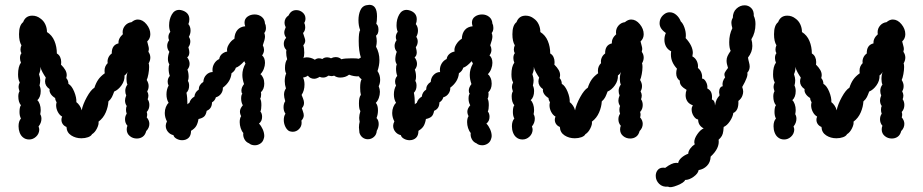

<svg xmlns="http://www.w3.org/2000/svg" viewBox="-20 -580 3833 797"><path d="M604 -341Q604 -329 597 -317Q599 -313 599 -302Q599 -289 596 -272.5Q593 -256 589 -248Q597 -235 597 -223Q597 -210 591 -201Q596 -191 596 -184Q596 -176 593 -168Q600 -158 600 -144Q600 -127 589 -115Q591 -111 591 -104Q591 -97 589 -93Q600 -80 600 -66Q600 -49 587 -36Q583 -20 572.5 -12.5Q562 -5 548 -5Q531 -5 518.5 -15.5Q506 -26 506 -43Q506 -51 509 -58Q499 -69 499 -85Q499 -98 506 -108Q503 -116 503 -124Q503 -134 506 -140Q499 -150 499 -163Q499 -172 504 -184Q500 -192 500 -203Q500 -217 509 -229Q505 -238 505 -252Q505 -269 510 -282Q505 -272 497 -267Q498 -245 484.5 -226Q471 -207 454 -200Q449 -186 444.5 -177Q440 -168 430 -159Q429 -137 419 -113.5Q409 -90 389 -75Q391 -64 382.5 -47Q374 -30 362 -23Q358 -15 345.5 -10.5Q333 -6 318 -6Q294 -6 275.5 -18Q257 -30 256 -53Q246 -57 240.5 -65Q235 -73 235 -83Q235 -90 238 -96Q227 -102 220 -115.5Q213 -129 213 -143Q213 -149 215 -155Q209 -165 209 -173Q196 -181 190 -191Q184 -201 186 -210Q167 -223 167 -242Q167 -249 170 -258Q163 -268 156 -281Q149 -294 148 -303V-298Q148 -286 142 -272Q147 -257 147 -247Q147 -237 144 -225Q149 -215 149 -202Q149 -177 135 -164Q141 -159 145 -147.5Q149 -136 149 -123Q149 -116 147 -106Q152 -98 152 -87Q152 -70 140 -55Q143 -48 143 -41Q142 -24 129.5 -12.5Q117 -1 101 -1Q85 -1 74 -11Q66 -18 61.5 -30Q57 -42 57 -56Q57 -77 67 -88Q61 -99 61 -115Q61 -136 67 -143Q56 -156 56 -180Q56 -193 61 -201Q57 -213 57 -219Q57 -228 62 -238Q55 -249 55 -271Q55 -304 67 -320Q63 -329 63 -339Q63 -352 69 -359Q65 -366 65 -374Q65 -383 69 -392Q59 -408 59 -438Q59 -475 76 -488Q86 -515 114 -515Q133 -515 148 -503Q161 -494 168 -479Q175 -464 175 -447Q196 -434 206 -410Q216 -386 216 -358Q225 -353 229.5 -343.5Q234 -334 234 -323Q234 -315 233 -312Q245 -300 251 -289.5Q257 -279 257 -268Q257 -264 255 -256Q264 -246 264 -232Q278 -224 288 -199.5Q298 -175 297 -156Q304 -151 310.5 -141.5Q317 -132 319 -122Q324 -147 340.5 -177Q357 -207 372 -216Q378 -235 387.5 -249Q397 -263 415 -276Q414 -280 414 -287Q414 -305 427 -318Q425 -329 429.5 -340Q434 -351 444 -358Q443 -393 472 -400Q470 -420 490 -438Q489 -441 489 -446Q489 -462 499.5 -474Q510 -486 526 -488Q539 -499 552 -499Q572 -499 588 -479.5Q604 -460 604 -438Q604 -420 591 -408Q592 -402 595 -392.5Q598 -383 598 -376Q598 -373 596 -365Q604 -354 604 -341Z M736 2Q724 2 713 -4Q702 -10 700 -19Q686 -22 677 -33Q668 -44 668 -58Q668 -66 673 -76Q664 -93 664 -111Q664 -124 668.5 -135.5Q673 -147 680 -153Q671 -168 671 -188Q671 -209 680 -225Q676 -232 676 -241Q676 -255 685 -265Q680 -278 680 -295Q680 -306 683 -313Q677 -322 677 -335Q677 -349 683 -365Q674 -376 674 -390Q674 -402 682 -413Q679 -419 679 -426Q679 -438 687 -448Q682 -460 682 -475Q682 -500 693 -519.5Q704 -539 724 -539Q730 -539 739 -536Q766 -526 766 -500Q766 -489 762 -480Q771 -469 771 -453Q771 -440 764 -427Q770 -418 770 -408Q770 -395 762 -384Q766 -370 766 -363Q766 -348 757 -342Q767 -329 767 -315Q767 -302 758 -291Q763 -278 763 -261Q763 -252 760 -244Q765 -237 765 -224Q765 -206 754 -195Q758 -176 758 -147Q763 -152 766 -153Q771 -170 787 -179Q789 -198 805 -208Q805 -228 824 -240Q825 -258 836.5 -269.5Q848 -281 863 -281Q862 -284 862 -290Q862 -304 869.5 -316.5Q877 -329 890 -335Q892 -348 901.5 -356Q911 -364 923 -366Q920 -380 930 -396Q940 -412 953 -419Q954 -442 965.5 -455.5Q977 -469 998 -471Q995 -479 995 -486Q995 -502 1007.5 -511Q1020 -520 1037 -520Q1054 -520 1066.5 -510Q1079 -500 1080 -482Q1084 -475 1084 -464Q1084 -451 1077 -443Q1080 -436 1080 -428Q1080 -417 1071 -392Q1076 -382 1076 -373Q1076 -361 1068 -350Q1080 -340 1080 -319Q1080 -307 1075 -294Q1070 -281 1061 -272Q1068 -267 1072.5 -256.5Q1077 -246 1077 -233Q1077 -210 1063 -197Q1064 -194 1064 -188Q1064 -177 1060 -170Q1065 -163 1065 -143Q1065 -126 1061 -117Q1068 -109 1068 -95Q1068 -77 1055 -67Q1064 -58 1070.5 -43.5Q1077 -29 1077 -15Q1077 -9 1073 1Q1069 11 1059 17Q1049 23 1038 23Q1023 23 1014 15Q1001 10 994.5 -2.5Q988 -15 990 -28Q983 -36 979 -48.5Q975 -61 975 -73Q975 -89 981 -98Q976 -107 976 -117Q976 -129 988 -143Q981 -155 981 -171Q981 -186 986 -191Q982 -195 982 -204Q982 -217 993 -231Q986 -251 986 -269Q986 -293 999 -316L994 -326Q973 -303 959 -299Q955 -285 941 -276Q938 -241 905 -216Q906 -203 898 -191.5Q890 -180 876 -176Q873 -163 860 -155Q860 -129 838 -120Q835 -103 827 -96Q819 -89 804 -86Q801 -68 794.5 -57Q788 -46 773 -37Q773 -17 762.5 -7.5Q752 2 736 2Z M1157 -135Q1157 -150 1164 -160Q1159 -177 1159 -187Q1159 -202 1167 -213Q1162 -228 1162 -243Q1162 -262 1168 -275Q1163 -283 1163 -298Q1163 -322 1172 -334Q1168 -348 1168 -362Q1168 -369 1169 -372Q1158 -383 1158 -398Q1158 -413 1168 -423Q1160 -434 1160 -445Q1160 -453 1166 -467Q1161 -477 1161 -485Q1161 -505 1178 -516Q1188 -538 1210 -538Q1225 -538 1236.5 -528Q1248 -518 1248 -503Q1248 -493 1243 -485Q1247 -477 1247 -467Q1247 -452 1238 -443Q1240 -435 1243.5 -426Q1247 -417 1247 -411Q1247 -401 1239 -392Q1243 -380 1243 -361Q1243 -346 1239 -338Q1243 -342 1253 -342Q1271 -342 1287 -332Q1295 -338 1304 -338Q1311 -338 1318 -335Q1326 -342 1338 -342Q1347 -342 1354 -338Q1364 -343 1373 -343Q1388 -343 1397 -334Q1409 -338 1441 -338Q1462 -338 1470 -336Q1474 -340 1478 -341Q1469 -368 1469 -410Q1469 -446 1475 -455Q1468 -473 1468 -496Q1468 -519 1475.5 -536.5Q1483 -554 1499 -558Q1509 -560 1513 -560Q1545 -560 1545 -512Q1545 -493 1542 -481Q1551 -474 1551 -457Q1551 -439 1541 -432Q1544 -420 1544 -409Q1544 -398 1541 -386Q1555 -361 1555 -330Q1555 -309 1547 -285Q1558 -269 1558 -249Q1558 -234 1552 -222Q1557 -210 1557 -199Q1557 -186 1552.5 -173.5Q1548 -161 1540 -153Q1549 -143 1549 -122Q1549 -105 1543 -90Q1552 -81 1552 -65Q1552 -51 1544 -37Q1543 -21 1532 -11.5Q1521 -2 1507 -2Q1495 -2 1485.5 -9Q1476 -16 1472 -29Q1470 -45 1470 -51Q1470 -63 1473 -75Q1471 -85 1471 -91Q1471 -102 1476 -119Q1470 -127 1470 -151Q1470 -177 1478 -186Q1475 -198 1475 -216Q1475 -241 1481 -251Q1473 -256 1470 -263Q1449 -262 1429 -270Q1414 -258 1392 -258Q1378 -258 1367 -266Q1361 -264 1356 -264Q1353 -264 1343 -266Q1333 -258 1321 -258Q1313 -258 1307 -261Q1294 -253 1284 -253Q1276 -253 1269 -256.5Q1262 -260 1258 -266Q1250 -260 1238 -258Q1244 -246 1244 -229Q1244 -204 1232 -186Q1234 -181 1238 -171Q1242 -161 1242 -153Q1242 -140 1233 -131Q1234 -127 1237.5 -117.5Q1241 -108 1241 -101Q1241 -90 1231 -79Q1232 -76 1232 -70Q1232 -55 1221 -44Q1210 -33 1195 -33Q1188 -33 1180 -36Q1170 -42 1164 -55Q1158 -68 1158 -82Q1158 -98 1165 -108Q1157 -119 1157 -135Z M1680 2Q1668 2 1657 -4Q1646 -10 1644 -19Q1630 -22 1621 -33Q1612 -44 1612 -58Q1612 -66 1617 -76Q1608 -93 1608 -111Q1608 -124 1612.5 -135.5Q1617 -147 1624 -153Q1615 -168 1615 -188Q1615 -209 1624 -225Q1620 -232 1620 -241Q1620 -255 1629 -265Q1624 -278 1624 -295Q1624 -306 1627 -313Q1621 -322 1621 -335Q1621 -349 1627 -365Q1618 -376 1618 -390Q1618 -402 1626 -413Q1623 -419 1623 -426Q1623 -438 1631 -448Q1626 -460 1626 -475Q1626 -500 1637 -519.5Q1648 -539 1668 -539Q1674 -539 1683 -536Q1710 -526 1710 -500Q1710 -489 1706 -480Q1715 -469 1715 -453Q1715 -440 1708 -427Q1714 -418 1714 -408Q1714 -395 1706 -384Q1710 -370 1710 -363Q1710 -348 1701 -342Q1711 -329 1711 -315Q1711 -302 1702 -291Q1707 -278 1707 -261Q1707 -252 1704 -244Q1709 -237 1709 -224Q1709 -206 1698 -195Q1702 -176 1702 -147Q1707 -152 1710 -153Q1715 -170 1731 -179Q1733 -198 1749 -208Q1749 -228 1768 -240Q1769 -258 1780.5 -269.5Q1792 -281 1807 -281Q1806 -284 1806 -290Q1806 -304 1813.5 -316.5Q1821 -329 1834 -335Q1836 -348 1845.5 -356Q1855 -364 1867 -366Q1864 -380 1874 -396Q1884 -412 1897 -419Q1898 -442 1909.5 -455.5Q1921 -469 1942 -471Q1939 -479 1939 -486Q1939 -502 1951.5 -511Q1964 -520 1981 -520Q1998 -520 2010.5 -510Q2023 -500 2024 -482Q2028 -475 2028 -464Q2028 -451 2021 -443Q2024 -436 2024 -428Q2024 -417 2015 -392Q2020 -382 2020 -373Q2020 -361 2012 -350Q2024 -340 2024 -319Q2024 -307 2019 -294Q2014 -281 2005 -272Q2012 -267 2016.5 -256.5Q2021 -246 2021 -233Q2021 -210 2007 -197Q2008 -194 2008 -188Q2008 -177 2004 -170Q2009 -163 2009 -143Q2009 -126 2005 -117Q2012 -109 2012 -95Q2012 -77 1999 -67Q2008 -58 2014.5 -43.5Q2021 -29 2021 -15Q2021 -9 2017 1Q2013 11 2003 17Q1993 23 1982 23Q1967 23 1958 15Q1945 10 1938.5 -2.5Q1932 -15 1934 -28Q1927 -36 1923 -48.5Q1919 -61 1919 -73Q1919 -89 1925 -98Q1920 -107 1920 -117Q1920 -129 1932 -143Q1925 -155 1925 -171Q1925 -186 1930 -191Q1926 -195 1926 -204Q1926 -217 1937 -231Q1930 -251 1930 -269Q1930 -293 1943 -316L1938 -326Q1917 -303 1903 -299Q1899 -285 1885 -276Q1882 -241 1849 -216Q1850 -203 1842 -191.5Q1834 -180 1820 -176Q1817 -163 1804 -155Q1804 -129 1782 -120Q1779 -103 1771 -96Q1763 -89 1748 -86Q1745 -68 1738.5 -57Q1732 -46 1717 -37Q1717 -17 1706.5 -7.5Q1696 2 1680 2Z M2652 -341Q2652 -329 2645 -317Q2647 -313 2647 -302Q2647 -289 2644 -272.5Q2641 -256 2637 -248Q2645 -235 2645 -223Q2645 -210 2639 -201Q2644 -191 2644 -184Q2644 -176 2641 -168Q2648 -158 2648 -144Q2648 -127 2637 -115Q2639 -111 2639 -104Q2639 -97 2637 -93Q2648 -80 2648 -66Q2648 -49 2635 -36Q2631 -20 2620.5 -12.5Q2610 -5 2596 -5Q2579 -5 2566.5 -15.5Q2554 -26 2554 -43Q2554 -51 2557 -58Q2547 -69 2547 -85Q2547 -98 2554 -108Q2551 -116 2551 -124Q2551 -134 2554 -140Q2547 -150 2547 -163Q2547 -172 2552 -184Q2548 -192 2548 -203Q2548 -217 2557 -229Q2553 -238 2553 -252Q2553 -269 2558 -282Q2553 -272 2545 -267Q2546 -245 2532.5 -226Q2519 -207 2502 -200Q2497 -186 2492.5 -177Q2488 -168 2478 -159Q2477 -137 2467 -113.5Q2457 -90 2437 -75Q2439 -64 2430.5 -47Q2422 -30 2410 -23Q2406 -15 2393.5 -10.5Q2381 -6 2366 -6Q2342 -6 2323.5 -18Q2305 -30 2304 -53Q2294 -57 2288.5 -65Q2283 -73 2283 -83Q2283 -90 2286 -96Q2275 -102 2268 -115.5Q2261 -129 2261 -143Q2261 -149 2263 -155Q2257 -165 2257 -173Q2244 -181 2238 -191Q2232 -201 2234 -210Q2215 -223 2215 -242Q2215 -249 2218 -258Q2211 -268 2204 -281Q2197 -294 2196 -303V-298Q2196 -286 2190 -272Q2195 -257 2195 -247Q2195 -237 2192 -225Q2197 -215 2197 -202Q2197 -177 2183 -164Q2189 -159 2193 -147.5Q2197 -136 2197 -123Q2197 -116 2195 -106Q2200 -98 2200 -87Q2200 -70 2188 -55Q2191 -48 2191 -41Q2190 -24 2177.5 -12.5Q2165 -1 2149 -1Q2133 -1 2122 -11Q2114 -18 2109.5 -30Q2105 -42 2105 -56Q2105 -77 2115 -88Q2109 -99 2109 -115Q2109 -136 2115 -143Q2104 -156 2104 -180Q2104 -193 2109 -201Q2105 -213 2105 -219Q2105 -228 2110 -238Q2103 -249 2103 -271Q2103 -304 2115 -320Q2111 -329 2111 -339Q2111 -352 2117 -359Q2113 -366 2113 -374Q2113 -383 2117 -392Q2107 -408 2107 -438Q2107 -475 2124 -488Q2134 -515 2162 -515Q2181 -515 2196 -503Q2209 -494 2216 -479Q2223 -464 2223 -447Q2244 -434 2254 -410Q2264 -386 2264 -358Q2273 -353 2277.5 -343.5Q2282 -334 2282 -323Q2282 -315 2281 -312Q2293 -300 2299 -289.5Q2305 -279 2305 -268Q2305 -264 2303 -256Q2312 -246 2312 -232Q2326 -224 2336 -199.5Q2346 -175 2345 -156Q2352 -151 2358.5 -141.5Q2365 -132 2367 -122Q2372 -147 2388.5 -177Q2405 -207 2420 -216Q2426 -235 2435.5 -249Q2445 -263 2463 -276Q2462 -280 2462 -287Q2462 -305 2475 -318Q2473 -329 2477.5 -340Q2482 -351 2492 -358Q2491 -393 2520 -400Q2518 -420 2538 -438Q2537 -441 2537 -446Q2537 -462 2547.5 -474Q2558 -486 2574 -488Q2587 -499 2600 -499Q2620 -499 2636 -479.5Q2652 -460 2652 -438Q2652 -420 2639 -408Q2640 -402 2643 -392.5Q2646 -383 2646 -376Q2646 -373 2644 -365Q2652 -354 2652 -341Z M3045 -161Q3047 -121 3024 -111Q3022 -95 3010 -77Q2998 -59 2984 -53Q2984 -49 2982.5 -36.5Q2981 -24 2976.5 -16Q2972 -8 2963 0Q2968 35 2930 70Q2929 94 2914.5 108.5Q2900 123 2880 126Q2878 140 2859.5 153.5Q2841 167 2824 167Q2820 178 2791.5 189.5Q2763 201 2754 195Q2730 197 2716 183Q2702 169 2702 150Q2702 136 2710 126Q2718 116 2733 116Q2738 116 2741 117Q2769 96 2786 96Q2792 96 2795 97Q2797 85 2809 74.5Q2821 64 2837 58Q2837 48 2845 37Q2853 26 2864 19Q2862 13 2862 10Q2862 -5 2875 -23.5Q2888 -42 2901 -47Q2878 -59 2878 -84Q2868 -85 2859.5 -98Q2851 -111 2851 -126Q2851 -135 2856 -143Q2841 -148 2833.5 -159Q2826 -170 2826 -185Q2826 -196 2830 -207Q2816 -215 2808.5 -224Q2801 -233 2802 -245Q2787 -255 2787 -276Q2787 -286 2790 -295Q2765 -322 2765 -353Q2765 -362 2766 -367Q2752 -374 2745 -386.5Q2738 -399 2738 -415Q2738 -430 2744 -443Q2718 -461 2718 -483Q2718 -508 2740 -523Q2749 -529 2760 -529Q2775 -529 2787.5 -518Q2800 -507 2806 -491Q2815 -483 2821 -466Q2827 -449 2827 -434Q2827 -425 2826 -422Q2856 -390 2856 -360Q2856 -356 2854 -346Q2867 -339 2873 -325.5Q2879 -312 2877 -298Q2887 -290 2891.5 -278Q2896 -266 2894 -254Q2903 -254 2910.5 -240.5Q2918 -227 2916 -213Q2929 -206 2933 -194.5Q2937 -183 2935 -167Q2948 -163 2948 -142Q2951 -159 2955 -167Q2959 -175 2967 -184Q2965 -194 2965 -197Q2965 -208 2969 -214.5Q2973 -221 2980 -222Q2976 -241 2990 -259Q2987 -265 2987 -271Q2987 -278 2993.5 -286.5Q3000 -295 3002 -298Q2996 -316 2996 -328Q2996 -338 3000 -347Q3004 -356 3013 -369Q3007 -381 3007 -405Q3007 -437 3020 -463Q3016 -477 3016 -485Q3016 -497 3022 -506Q3022 -530 3037 -544Q3052 -558 3071 -558Q3087 -558 3098.5 -546.5Q3110 -535 3109 -514Q3116 -500 3116 -480Q3116 -444 3099 -417Q3103 -404 3103 -389Q3103 -364 3085 -341Q3086 -333 3089 -322Q3092 -311 3092 -304Q3092 -289 3082 -278Q3087 -264 3061 -219Q3065 -207 3065 -200Q3065 -192 3062 -184Q3058 -171 3045 -161Z M3738 -341Q3738 -329 3731 -317Q3733 -313 3733 -302Q3733 -289 3730 -272.5Q3727 -256 3723 -248Q3731 -235 3731 -223Q3731 -210 3725 -201Q3730 -191 3730 -184Q3730 -176 3727 -168Q3734 -158 3734 -144Q3734 -127 3723 -115Q3725 -111 3725 -104Q3725 -97 3723 -93Q3734 -80 3734 -66Q3734 -49 3721 -36Q3717 -20 3706.5 -12.5Q3696 -5 3682 -5Q3665 -5 3652.5 -15.5Q3640 -26 3640 -43Q3640 -51 3643 -58Q3633 -69 3633 -85Q3633 -98 3640 -108Q3637 -116 3637 -124Q3637 -134 3640 -140Q3633 -150 3633 -163Q3633 -172 3638 -184Q3634 -192 3634 -203Q3634 -217 3643 -229Q3639 -238 3639 -252Q3639 -269 3644 -282Q3639 -272 3631 -267Q3632 -245 3618.5 -226Q3605 -207 3588 -200Q3583 -186 3578.5 -177Q3574 -168 3564 -159Q3563 -137 3553 -113.5Q3543 -90 3523 -75Q3525 -64 3516.5 -47Q3508 -30 3496 -23Q3492 -15 3479.5 -10.5Q3467 -6 3452 -6Q3428 -6 3409.5 -18Q3391 -30 3390 -53Q3380 -57 3374.5 -65Q3369 -73 3369 -83Q3369 -90 3372 -96Q3361 -102 3354 -115.5Q3347 -129 3347 -143Q3347 -149 3349 -155Q3343 -165 3343 -173Q3330 -181 3324 -191Q3318 -201 3320 -210Q3301 -223 3301 -242Q3301 -249 3304 -258Q3297 -268 3290 -281Q3283 -294 3282 -303V-298Q3282 -286 3276 -272Q3281 -257 3281 -247Q3281 -237 3278 -225Q3283 -215 3283 -202Q3283 -177 3269 -164Q3275 -159 3279 -147.5Q3283 -136 3283 -123Q3283 -116 3281 -106Q3286 -98 3286 -87Q3286 -70 3274 -55Q3277 -48 3277 -41Q3276 -24 3263.5 -12.5Q3251 -1 3235 -1Q3219 -1 3208 -11Q3200 -18 3195.5 -30Q3191 -42 3191 -56Q3191 -77 3201 -88Q3195 -99 3195 -115Q3195 -136 3201 -143Q3190 -156 3190 -180Q3190 -193 3195 -201Q3191 -213 3191 -219Q3191 -228 3196 -238Q3189 -249 3189 -271Q3189 -304 3201 -320Q3197 -329 3197 -339Q3197 -352 3203 -359Q3199 -366 3199 -374Q3199 -383 3203 -392Q3193 -408 3193 -438Q3193 -475 3210 -488Q3220 -515 3248 -515Q3267 -515 3282 -503Q3295 -494 3302 -479Q3309 -464 3309 -447Q3330 -434 3340 -410Q3350 -386 3350 -358Q3359 -353 3363.5 -343.5Q3368 -334 3368 -323Q3368 -315 3367 -312Q3379 -300 3385 -289.5Q3391 -279 3391 -268Q3391 -264 3389 -256Q3398 -246 3398 -232Q3412 -224 3422 -199.5Q3432 -175 3431 -156Q3438 -151 3444.5 -141.5Q3451 -132 3453 -122Q3458 -147 3474.5 -177Q3491 -207 3506 -216Q3512 -235 3521.5 -249Q3531 -263 3549 -276Q3548 -280 3548 -287Q3548 -305 3561 -318Q3559 -329 3563.5 -340Q3568 -351 3578 -358Q3577 -393 3606 -400Q3604 -420 3624 -438Q3623 -441 3623 -446Q3623 -462 3633.5 -474Q3644 -486 3660 -488Q3673 -499 3686 -499Q3706 -499 3722 -479.5Q3738 -460 3738 -438Q3738 -420 3725 -408Q3726 -402 3729 -392.5Q3732 -383 3732 -376Q3732 -373 3730 -365Q3738 -354 3738 -341Z"/></svg>

Font: Pangolin
Style: Regular
Weight: 400
Designer: Kevin Burke
Foundry: Google, Inc.
Version: Version 1.101